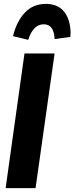

<svg xmlns="http://www.w3.org/2000/svg" viewBox="-20 -968 383 988"><path d="M261 -693 163 0H9L106 -693ZM47 -782Q65 -857 107.5 -902.5Q150 -948 216 -948Q279 -948 311 -906.5Q343 -865 343 -797L342 -778L261 -767Q258 -843 205 -843Q151 -843 125 -763Z"/></svg>

Font: Fira Sans Extra Condensed
Style: Bold Italic
Weight: 700
Width: 3
Italic angle: -8°
Designer: Carrois Corporate & Edenspiekermann AG
Foundry: Carrois Corporate GbR & Edenspiekermann AG
Version: Version 4.203